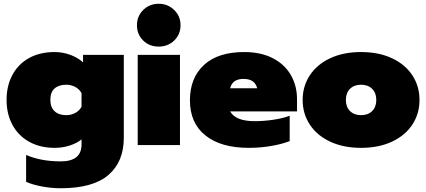

<svg xmlns="http://www.w3.org/2000/svg" viewBox="-20 -772 2268 1022"><path d="M119 196V53Q199 87 303 87Q414 87 414 -3V-30Q390 -10 351.5 2.5Q313 15 271 15Q194 15 136 -17Q78 -49 46.5 -107Q15 -165 15 -240Q15 -316 46.5 -374Q78 -432 135.5 -463.5Q193 -495 271 -495Q314 -495 354.5 -480Q395 -465 422 -440V-480H639V-38Q639 89 557 159.5Q475 230 303 230Q255 230 205.5 221Q156 212 119 196ZM414 -204V-276Q403 -297 381 -309Q359 -321 333 -321Q293 -321 270.5 -301Q248 -281 248 -241Q248 -201 270.5 -180Q293 -159 333 -159Q359 -159 381 -171Q403 -183 414 -204Z M709 -638Q709 -686 742.5 -719Q776 -752 825 -752Q873 -752 907 -719Q941 -686 941 -638Q941 -589 907.5 -556.5Q874 -524 825 -524Q775 -524 742 -556.5Q709 -589 709 -638ZM713 -480H938V0H713Z M991 -238Q991 -357 1065.5 -426Q1140 -495 1280 -495Q1369 -495 1432.5 -462Q1496 -429 1528.5 -372Q1561 -315 1561 -244V-179H1205Q1234 -127 1336 -127Q1383 -127 1434.5 -134.5Q1486 -142 1522 -156V-21Q1482 -5 1423.5 5Q1365 15 1304 15Q1156 15 1073.5 -51Q991 -117 991 -238ZM1349 -302Q1337 -352 1276 -352Q1217 -352 1205 -302Z M1591 -240Q1591 -313 1629 -371Q1667 -429 1737.5 -462Q1808 -495 1902 -495Q1996 -495 2066.5 -462Q2137 -429 2175 -371Q2213 -313 2213 -240Q2213 -167 2175 -109Q2137 -51 2066.5 -18Q1996 15 1902 15Q1808 15 1737.5 -18Q1667 -51 1629 -109Q1591 -167 1591 -240ZM1983 -240Q1983 -277 1961 -299Q1939 -321 1902 -321Q1865 -321 1843 -299Q1821 -277 1821 -240Q1821 -203 1843 -181Q1865 -159 1902 -159Q1939 -159 1961 -181Q1983 -203 1983 -240Z"/></svg>

Font: Prompt Black
Style: Regular
Weight: 900
Designer: Katatrad Team
Foundry: CadsonDemak
Version: Version 1.000